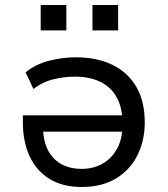

<svg xmlns="http://www.w3.org/2000/svg" viewBox="-20 -735 667 764"><path d="M305 9Q229 9 177 -23Q125 -55 98 -113Q71 -171 71 -249V-276H487V-211H131L151 -233Q151 -151 192 -107Q233 -63 305 -63Q351 -63 387.5 -83.5Q424 -104 445.5 -142.5Q467 -181 467 -236V-247Q467 -308 444 -348.5Q421 -389 379 -409.5Q337 -430 278 -430Q238 -430 194.5 -420Q151 -410 113 -381L82 -447Q122 -480 176 -493.5Q230 -507 280 -507Q367 -507 428.5 -476.5Q490 -446 523 -388.5Q556 -331 556 -248Q556 -175 526.5 -116.5Q497 -58 441 -24.5Q385 9 305 9ZM348 -614V-715H450V-614ZM142 -614V-715H244V-614Z"/></svg>

Font: Nunito Sans 6pt
Style: Regular
Weight: 400
Version: Version 3.101;gftools[0.9.27]